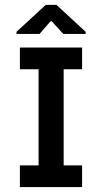

<svg xmlns="http://www.w3.org/2000/svg" viewBox="-20 -755 418 775"><path d="M135.7 -18V-545H237V-18ZM60.3 0V-87.3H311.3V0ZM60.3 -475.3V-563H311.3V-475.3ZM46.7 -618V-626.7L164.7 -735.3H208L325.7 -626.7V-618H235.3L188.7 -669.3H184L139.7 -618Z"/></svg>

Font: Darker Grotesque Light
Style: Regular
Weight: 300
Designer: Gabriel Lam
Foundry: TypeRant
Version: Version 1.000;gftools[0.9.28]